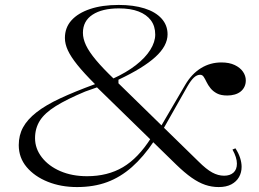

<svg xmlns="http://www.w3.org/2000/svg" viewBox="-20 -743 1048 778"><path d="M292 15Q227 15 173.5 -6.5Q120 -28 88 -66Q56 -104 56 -155Q56 -195 73.5 -227Q91 -259 128 -288Q165 -317 224 -344.5Q283 -372 365 -402Q320 -447 293.5 -480Q267 -513 255 -539Q243 -565 243 -589Q243 -631 269.5 -660.5Q296 -690 345 -706.5Q394 -723 461 -723Q521 -723 565.5 -709Q610 -695 634.5 -668Q659 -641 659 -604Q659 -557 609.5 -512Q560 -467 460 -420V-401L437 -424Q492 -449 530.5 -479Q569 -509 589 -541Q609 -573 609 -603Q609 -637 591.5 -660.5Q574 -684 541.5 -696.5Q509 -709 462 -709Q394 -709 355 -683.5Q316 -658 316 -610Q316 -586 328.5 -559.5Q341 -533 369 -499.5Q397 -466 443 -422L784 -89Q816 -57 840 -44Q864 -31 888 -31Q912 -31 926 -43.5Q940 -56 940 -80Q940 -92 935.5 -106.5Q931 -121 922 -137L934 -142Q947 -122 953 -103Q959 -84 959 -67Q959 -44 948.5 -25.5Q938 -7 917.5 4Q897 15 866 15Q838 15 811.5 6Q785 -3 756.5 -23Q728 -43 694 -76L373 -389L325 -372Q251 -341 206 -313Q161 -285 141.5 -254Q122 -223 122 -183Q122 -141 149.5 -105.5Q177 -70 224.5 -49.5Q272 -29 333 -29Q416 -29 478 -65.5Q540 -102 592 -184L604 -171Q561 -107 514.5 -66Q468 -25 414 -5Q360 15 292 15ZM901 -356Q875 -356 859 -364.5Q843 -373 833 -385.5Q823 -398 817 -410.5Q811 -423 805.5 -431.5Q800 -440 791 -440Q778 -440 766 -429Q754 -418 740 -394L642 -221L632 -231L731 -400Q757 -444 794.5 -467Q832 -490 877 -490Q909 -490 931 -479.5Q953 -469 964.5 -452.5Q976 -436 976 -417Q976 -403 970.5 -391.5Q965 -380 955 -372Q945 -364 931 -360Q917 -356 901 -356Z"/></svg>

Font: Kalnia SemiExpanded Light
Style: Regular
Weight: 300
Width: 6
Designer: Frida Medrano
Foundry: Frida Medrano
Version: Version 1.105